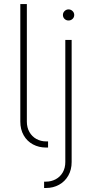

<svg xmlns="http://www.w3.org/2000/svg" viewBox="-20 -727 456 946"><path d="M207 -30.3H216.8V0H207Q171.4 0 142.3 -15.6Q113.3 -31.2 96.7 -60.3Q80.1 -89.4 80.1 -127.9V-707H112.3V-127.9Q112.3 -98.6 125 -76.4Q137.7 -54.2 159.4 -42.2Q181.2 -30.3 207 -30.3ZM333 -530.3V71.3Q333 109.4 316.4 138.4Q299.8 167.5 271 183.3Q242.2 199.2 207 199.2H197.3V168H206.1Q232.4 168 254.4 156.2Q276.4 144.5 289.1 122.6Q301.8 100.6 301.8 71.3V-530.3ZM290 -653.3Q290 -664.6 298.3 -672.6Q306.6 -680.7 317.4 -680.7Q329.1 -680.7 337.4 -672.6Q345.7 -664.6 345.7 -653.3Q345.7 -641.6 337.4 -633.8Q329.1 -626 317.4 -626Q306.2 -626 298.1 -633.8Q290 -641.6 290 -653.3Z"/></svg>

Font: Pretendard GOV Thin
Style: Regular
Weight: 100
Designer: Base glyphs from Inter by Rasmus Andersson; Hangeul glyphs from Noto Sans CJK(Source Han Sans) by Jang Soo-young and Kan
Foundry: Kil Hyung-jin
Version: Version 1.309